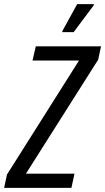

<svg xmlns="http://www.w3.org/2000/svg" viewBox="-48 -913 511 933"><path d="M-28 0 -14 -65 336 -619H110L126 -688H443L429 -623L78 -69H314L299 0ZM255 -757V-762L327 -893H408V-888L310 -757Z"/></svg>

Font: Saira Condensed
Style: Italic
Weight: 400
Width: 3
Italic angle: -12°
Designer: Hector Gatti with collaboration of the Omnibus-Type team
Foundry: Omnibus-Type
Version: Version 1.100